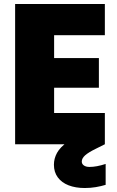

<svg xmlns="http://www.w3.org/2000/svg" viewBox="-20 -725 588 965"><path d="M507 -548H252V-433H477V-284H252V-157H507V0H56V-705H507ZM468 -86 507 0 463 22Q424 41 407.5 56Q391 71 391 87Q391 99 401.5 106.5Q412 114 430 114Q465 114 511 99V204Q488 211 461.5 215.5Q435 220 406 220Q360 220 325 206.5Q290 193 270.5 166.5Q251 140 251 103Q251 72 266.5 43.5Q282 15 321 -13Q360 -41 430 -70Z"/></svg>

Font: Parkinsans ExtraBold
Style: Regular
Weight: 800
Designer: Red Stone, Indian Type Foundry
Foundry: Indian Type Foundry
Version: Version 1.000